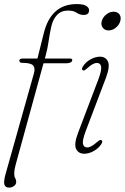

<svg xmlns="http://www.w3.org/2000/svg" viewBox="-21 -728 600 918"><path d="M71.5 -437.5Q71.5 -448 87 -448H158L188 -568Q222.5 -708.5 345.5 -708.5Q378.5 -708.5 391.8 -699.5Q405 -690.5 405 -679.5Q405 -656.5 379 -656.5Q360.5 -656.5 345.5 -667Q330.5 -677.5 304 -677.5Q271.5 -677.5 251.2 -656Q231 -634.5 223.5 -598Q216.5 -566.5 211.5 -531.5Q206.5 -496.5 198.5 -467L193.5 -448H314.5Q324.5 -448 324.5 -440.5Q324.5 -433.5 316.5 -429.5Q308.5 -425.5 297.5 -425.5H187L54 59Q50.5 71.5 48.8 82Q47 92.5 47 103.5Q47 116.5 51.8 124Q56.5 131.5 56.5 141.5Q56.5 153.5 46 161.2Q35.5 169 22 169Q5 169 0.2 155Q-4.5 141 5 106.5L141 -376.5Q148.5 -402 137.5 -414.8Q126.5 -427.5 86 -427.5Q71.5 -427.5 71.5 -437.5ZM498 -582.5Q480 -582.5 470.2 -595.8Q460.5 -609 465.5 -627Q471 -646.5 487.5 -659.2Q504 -672 522 -672Q541 -672 550.2 -659.2Q559.5 -646.5 554 -627Q549 -609 533 -595.8Q517 -582.5 498 -582.5ZM388.5 -100.5Q372 -56.5 375.8 -39.8Q379.5 -23 396.5 -23Q414 -23 442 -48Q448.5 -53.5 453.5 -56.8Q458.5 -60 463.5 -58Q472 -53.5 464 -40Q452 -20.5 428.8 -6.8Q405.5 7 381.5 7Q354.5 7 343 -15.8Q331.5 -38.5 352.5 -93.5L449.5 -349Q465.5 -392 462.5 -409.5Q459.5 -427 442 -427Q423.5 -427 396.5 -402Q390 -396 385 -392.8Q380 -389.5 375.5 -392Q366.5 -396 375 -409.5Q387.5 -430.5 411.2 -443.8Q435 -457 457.5 -457Q484 -457 495 -434Q506 -411 485.5 -356Z"/></svg>

Font: Fraunces 9pt S050 Thin
Style: Italic
Weight: 100
Italic angle: -16°
Version: Version 1.000; ttfautohint (v1.8.3)